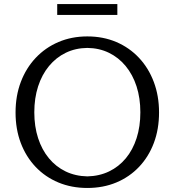

<svg xmlns="http://www.w3.org/2000/svg" viewBox="-20 -908 853 938"><path d="M406.7 10.3Q329.4 10.3 265 -16.6Q200.6 -43.5 153.8 -92.9Q106.9 -142.4 81.4 -209.8Q56 -277.2 56 -358.5Q56 -439.7 81.7 -507.6Q107.4 -575.5 154.5 -625.4Q201.5 -675.3 265.7 -702.7Q329.9 -730.1 406.7 -730.1Q483.9 -730.1 548.1 -702.8Q612.2 -675.4 659 -625.5Q705.9 -575.5 731.4 -507.6Q757 -439.7 757 -358.5Q757 -277.2 731.7 -209.8Q706.4 -142.4 659.5 -92.9Q612.7 -43.5 548.5 -16.6Q484.3 10.3 406.7 10.3ZM406.7 -46.3Q465.1 -47.6 512.8 -70.5Q560.6 -93.5 594.8 -134.8Q629 -176.1 647.3 -233Q665.7 -289.9 665.7 -359.3Q665.7 -428.7 647.1 -486.1Q628.5 -543.5 594 -585.2Q559.6 -627 512.1 -650.1Q464.6 -673.2 406.7 -673.9Q348.7 -673.2 301.2 -650.1Q253.7 -627 219.3 -585.2Q184.8 -543.5 166.2 -486.1Q147.6 -428.7 147.6 -359.3Q147.6 -290.2 166.1 -233.2Q184.7 -176.1 218.9 -134.8Q253.1 -93.5 300.6 -70.5Q348.2 -47.6 406.7 -46.3ZM259.5 -835.2V-888H553.3V-835.2Z"/></svg>

Font: Russolo 10pt ExtraLight
Style: Regular
Weight: 200
Designer: Micah Stupak-Hahn
Version: Version 1.000